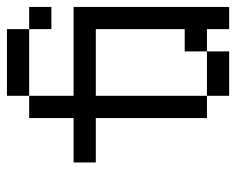

<svg xmlns="http://www.w3.org/2000/svg" viewBox="-82 -582 665 540"><g transform="rotate(-90 250.0 -312.5)"><path d="M500 -500V-562.5H437.5V-500ZM250 -62.5V0H375V-62.5ZM250 -62.5V-375H437.5Q437.5 -375 437.5 -125H375V-62.5H437.5V0H500V-437.5H250Q250 -437.5 250 -562.5H187.5Q187.5 -562.5 187.5 -437.5H62.5V-375H187.5V-62.5ZM250 -562.5H437.5V-625H250Z"/></g></svg>

Font: UnifontExMono
Style: Regular
Weight: 500
Version: Version 15.0.06